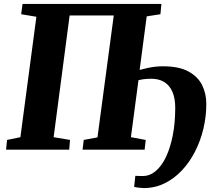

<svg xmlns="http://www.w3.org/2000/svg" viewBox="-20 -763 1086 979"><path d="M712.5 196Q703 196 687 194Q671 192 664 189.5L670 133.5Q677 134 687.2 134.2Q697.5 134.5 708 134.5Q744 134.5 774.2 109Q804.5 83.5 826.5 37Q848.5 -9.5 861 -73.2Q873.5 -137 873.5 -213.5Q873.5 -261 859.5 -294Q845.5 -327 818.2 -344.2Q791 -361.5 751.5 -361.5Q737.5 -361.5 725.8 -360.5Q714 -359.5 704.2 -358Q694.5 -356.5 686 -354L647.5 -63.5L723 -49.5L717.5 0H401L407 -49.5L477 -62.5L560 -684H335L253.5 -63.5L337 -49.5L333 0H11L16 -49.5L84 -63.5L165.5 -677.5L88 -690.5L95 -743H803L798 -690.5L728 -679.5L692 -406.5Q712 -412 732 -416.2Q752 -420.5 771.5 -422.8Q791 -425 810.5 -425Q892.5 -425 941 -398.5Q989.5 -372 1010.8 -328.5Q1032 -285 1032 -233.5Q1032 -169.5 1017.2 -107.2Q1002.5 -45 974.5 9.8Q946.5 64.5 907.2 106.2Q868 148 818.8 172Q769.5 196 712.5 196Z"/></svg>

Font: Merriweather 24pt Black
Style: Italic
Weight: 900
Italic angle: -7.8°
Designer: Eben Sorkin
Foundry: Eben Sorkin
Version: Version 2.101